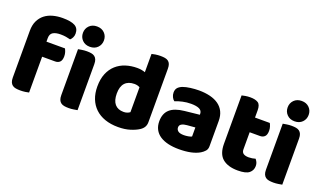

<svg xmlns="http://www.w3.org/2000/svg" viewBox="-74 -1146 2669 1597"><g transform="rotate(20 1260.5 -347.5)"><path d="M54 -486Q54 -537 71.5 -573.5Q89 -610 119 -633.5Q149 -657 189.5 -668Q230 -679 276 -679Q350 -679 385 -659.5Q420 -640 420 -593Q420 -573 411.5 -557Q403 -541 393 -533Q374 -538 353.5 -541.5Q333 -545 306 -545Q263 -545 239 -530.5Q215 -516 215 -480V-448H379Q385 -437 390.5 -420.5Q396 -404 396 -384Q396 -349 380.5 -333.5Q365 -318 339 -318H224V-1Q214 2 192.5 5Q171 8 148 8Q126 8 108.5 5Q91 2 79 -7Q67 -16 60.5 -31.5Q54 -47 54 -72ZM475 -621Q475 -659 500.5 -685Q526 -711 568 -711Q610 -711 635.5 -685Q661 -659 661 -621Q661 -583 635.5 -557Q610 -531 568 -531Q526 -531 500.5 -557Q475 -583 475 -621ZM653 -1Q642 1 620.5 4.5Q599 8 577 8Q555 8 537.5 5Q520 2 508 -7Q496 -16 489.5 -31.5Q483 -47 483 -72V-479Q494 -481 515.5 -484.5Q537 -488 559 -488Q581 -488 598.5 -485Q616 -482 628 -473Q640 -464 646.5 -448.5Q653 -433 653 -408Z M740 -243Q740 -309 760 -357.5Q780 -406 815.5 -438Q851 -470 898.5 -485.5Q946 -501 1001 -501Q1021 -501 1040 -497.5Q1059 -494 1071 -489V-651Q1081 -654 1103 -657.5Q1125 -661 1148 -661Q1170 -661 1187.5 -658Q1205 -655 1217 -646Q1229 -637 1235 -621.5Q1241 -606 1241 -581V-107Q1241 -60 1197 -32Q1168 -13 1122 1.5Q1076 16 1016 16Q951 16 899.5 -2Q848 -20 812.5 -54Q777 -88 758.5 -135.5Q740 -183 740 -243ZM1024 -368Q970 -368 941 -337Q912 -306 912 -243Q912 -181 939 -149.5Q966 -118 1017 -118Q1035 -118 1049.5 -123.5Q1064 -129 1072 -136V-356Q1052 -368 1024 -368Z M1555 -108Q1572 -108 1592.5 -111.5Q1613 -115 1623 -121V-201L1551 -195Q1523 -193 1505 -183Q1487 -173 1487 -153Q1487 -133 1502.5 -120.5Q1518 -108 1555 -108ZM1547 -501Q1601 -501 1645.5 -490Q1690 -479 1721.5 -456.5Q1753 -434 1770 -399.5Q1787 -365 1787 -318V-94Q1787 -68 1772.5 -51.5Q1758 -35 1738 -23Q1673 16 1555 16Q1502 16 1459.5 6Q1417 -4 1386.5 -24Q1356 -44 1339.5 -75Q1323 -106 1323 -147Q1323 -216 1364 -253Q1405 -290 1491 -299L1622 -313V-320Q1622 -349 1596.5 -361.5Q1571 -374 1523 -374Q1485 -374 1449 -366Q1413 -358 1384 -346Q1371 -355 1362 -373.5Q1353 -392 1353 -412Q1353 -438 1365.5 -453.5Q1378 -469 1404 -480Q1433 -491 1472.5 -496Q1512 -501 1547 -501Z M2061 -167Q2061 -141 2077.5 -130Q2094 -119 2124 -119Q2139 -119 2155 -121.5Q2171 -124 2183 -128Q2192 -117 2198.5 -103.5Q2205 -90 2205 -71Q2205 -33 2176.5 -9Q2148 15 2076 15Q1988 15 1940.5 -25Q1893 -65 1893 -155V-583Q1904 -586 1924.5 -589.5Q1945 -593 1968 -593Q2012 -593 2036.5 -577.5Q2061 -562 2061 -512V-448H2192Q2198 -437 2203.5 -420.5Q2209 -404 2209 -384Q2209 -349 2193.5 -333.5Q2178 -318 2152 -318H2061Z M2287 -621Q2287 -659 2312.5 -685Q2338 -711 2380 -711Q2422 -711 2447.5 -685Q2473 -659 2473 -621Q2473 -583 2447.5 -557Q2422 -531 2380 -531Q2338 -531 2312.5 -557Q2287 -583 2287 -621ZM2465 -1Q2454 1 2432.5 4.5Q2411 8 2389 8Q2367 8 2349.5 5Q2332 2 2320 -7Q2308 -16 2301.5 -31.5Q2295 -47 2295 -72V-479Q2306 -481 2327.5 -484.5Q2349 -488 2371 -488Q2393 -488 2410.5 -485Q2428 -482 2440 -473Q2452 -464 2458.5 -448.5Q2465 -433 2465 -408Z"/></g></svg>

Font: Baloo Tamma
Style: Regular
Weight: 400
Designer: Divya Kowshik and Ek Type
Foundry: Ek Type
Version: Version 1.007;PS 1.000;hotconv 1.0.88;makeotf.lib2.5.647800